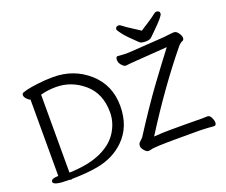

<svg xmlns="http://www.w3.org/2000/svg" viewBox="-141 -1118 1592 1352"><g transform="rotate(-20 655.0 -442.5)"><path d="M1003 -805Q1036 -827 1069 -848Q1102 -869 1118 -882.5Q1134 -896 1144 -896Q1154 -896 1161 -891Q1168 -886 1168 -874Q1168 -864 1148 -840Q1128 -816 1080 -769Q1060 -750 1047 -737Q1034 -724 1003 -724Q970 -724 958 -735Q888 -801 863 -833Q837 -867 837 -874Q837 -886 845 -892Q851 -896 861 -896Q871 -896 887 -882.5Q903 -869 936.5 -848Q970 -827 1003 -805ZM1229 -80H1230Q1247 -80 1257.5 -59Q1268 -38 1268 -21Q1268 1 1251 1H1250H1249Q1212 -3 1147 -5H982Q803 -5 778 4Q769 7 756.5 7Q744 7 728 -11.5Q712 -30 712 -42.5Q712 -55 714.5 -62Q717 -69 730 -80.5Q743 -92 747 -97Q875 -296 967 -421Q1059 -546 1128 -636L889 -619Q865 -618 845 -615.5Q825 -613 814 -612H813Q800 -612 783.5 -630.5Q767 -649 767 -670Q767 -695 781 -695H783H784Q827 -691 845.5 -691Q864 -691 888 -693L1130 -709Q1152 -711 1174.5 -714Q1197 -717 1211 -717Q1228 -717 1243 -696Q1258 -675 1258 -659Q1258 -644 1247 -639Q1231 -634 1212 -612Q1021 -379 829 -75Q895 -80 954 -80H1064L1192 -79Q1214 -79 1229 -80ZM45 -21Q45 -44 100 -45V-617Q87 -621 73.5 -636Q60 -651 60 -664Q60 -677 71 -681Q120 -700 244 -710Q277 -712 303 -712Q458 -712 568.5 -614Q679 -516 679 -360Q679 -204 582 -110Q500 -30 375 -8Q298 6 183 8Q176 14 169 8Q103 8 74 1Q45 -6 45 -21ZM596 -342Q596 -483 504.5 -561Q413 -639 298 -639Q237 -639 182 -624V-40Q324 -44 416 -85Q508 -126 552 -195.5Q596 -265 596 -342Z"/></g></svg>

Font: Moon Stars Kai
Style: Bold
Weight: 700
Designer: GuiWonder
Version: Version 1.101